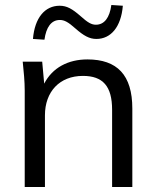

<svg xmlns="http://www.w3.org/2000/svg" viewBox="-20 -749 625 769"><path d="M79 -386V0H160V-287C160 -382 219 -445 312 -445C392 -445 429 -404 429 -309V0H510V-314C510 -449 449 -511 330 -511C253 -511 190 -478 157 -414L149 -502H71C75 -463 79 -423 79 -386ZM112 -593 158 -590C165 -640 185 -669 220 -669C238 -669 254 -660 282 -635C315 -606 338 -593 366 -593C424 -593 465 -641 472 -726L426 -729C419 -678 398 -650 364 -650C346 -650 331 -659 302 -685C270 -713 248 -726 219 -726C160 -726 119 -678 112 -593Z"/></svg>

Font: Poppy and Pepper
Style: Regular
Weight: 400
Designer: Thy Ha
Foundry: Thy Ha
Version: Version 0.001;Glyphs 3.2 (3227)